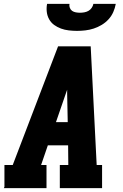

<svg xmlns="http://www.w3.org/2000/svg" viewBox="-20 -975 640 995"><path d="M0 0 3 -7V-120H46L281 -735H450L481 -120H509V0H290V-120H334L333 -222H228L193 -120H221V0ZM331 -342 328 -490Q328 -495 328 -500Q328 -505 328 -510Q326 -505 324.5 -500Q323 -495 321 -490L270 -342ZM379 -815Q358 -815 336.5 -817.5Q315 -820 296 -827Q277 -834 261 -845.5Q245 -857 235 -874.5Q225 -892 222.5 -913Q220 -934 224 -955H340Q338 -944 342 -934Q346 -924 354 -918.5Q362 -913 373 -911Q384 -909 394 -909Q405 -909 416.5 -911Q428 -913 438 -918.5Q448 -924 455 -934Q462 -944 464 -955H580Q576 -933 567 -912.5Q558 -892 542.5 -875Q527 -858 507 -846Q487 -834 465.5 -827Q444 -820 422 -817.5Q400 -815 379 -815Z"/></svg>

Font: Iosevka Slab HvExObl
Style: Regular
Weight: 900
Width: 7
Italic angle: -9°
Monospace: yes
Designer: Belleve Invis
Foundry: Belleve Invis
Version: Version 11.1.1; ttfautohint (v1.8.3)